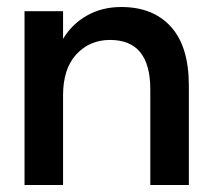

<svg xmlns="http://www.w3.org/2000/svg" viewBox="-20 -528 609 548"><path d="M50 0V-496H160V-417Q185 -459 228 -483.5Q271 -508 326 -508Q417 -508 468 -451.5Q519 -395 519 -284V0H409V-273Q409 -343 380.5 -378.5Q352 -414 294 -414Q236 -414 198 -373Q160 -332 160 -256V0Z"/></svg>

Font: Host Grotesk Light Medium
Style: Regular
Weight: 500
Version: Version 1.003